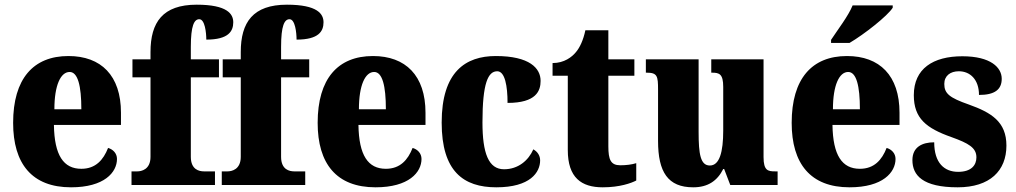

<svg xmlns="http://www.w3.org/2000/svg" viewBox="-20 -789 4334 819"><path d="M283 10C425 10 479 -54 479 -111C479 -135 462 -152 441 -158C421 -107 388 -69 327 -69C251 -69 212 -126 210 -256H496V-308C496 -467 411 -550 272 -550C122 -550 36 -453 36 -265C36 -91 116 10 283 10ZM327 -323H212C212 -426 239 -482 277 -482C312 -482 327 -423 327 -323Z M541 0H897V-58H850C830 -58 794 -65 794 -120V-459H914V-536H794V-589C794 -679 808 -707 830 -707C854 -707 860 -650 860 -620C955 -620 975 -656 975 -694C975 -729 950 -769 819 -769C674 -769 622 -694 622 -567V-536H545V-459H622V-120C622 -65 582 -58 566 -58H541Z M926 0H1282V-58H1235C1215 -58 1179 -65 1179 -120V-459H1299V-536H1179V-589C1179 -679 1193 -707 1215 -707C1239 -707 1245 -650 1245 -620C1340 -620 1360 -656 1360 -694C1360 -729 1335 -769 1204 -769C1059 -769 1007 -694 1007 -567V-536H930V-459H1007V-120C1007 -65 967 -58 951 -58H926Z M1582 10C1724 10 1778 -54 1778 -111C1778 -135 1761 -152 1740 -158C1720 -107 1687 -69 1626 -69C1550 -69 1511 -126 1509 -256H1795V-308C1795 -467 1710 -550 1571 -550C1421 -550 1335 -453 1335 -265C1335 -91 1415 10 1582 10ZM1626 -323H1511C1511 -426 1538 -482 1576 -482C1611 -482 1626 -423 1626 -323Z M2097 10C2242 10 2284 -54 2284 -105C2284 -125 2273 -142 2255 -152C2234 -104 2190 -67 2130 -67C2064 -67 2038 -135 2038 -267C2038 -435 2062 -485 2101 -485C2134 -485 2145 -422 2145 -350C2268 -350 2286 -402 2286 -444C2286 -498 2239 -550 2095 -550C1966 -550 1864 -483 1864 -266C1864 -58 1957 10 2097 10Z M2551 10C2624 10 2673 -8 2694 -19V-93C2675 -87 2651 -84 2626 -84C2585 -84 2575 -108 2575 -165V-466H2686V-536H2575V-660H2477C2468 -617 2453 -586 2437 -567C2420 -546 2387 -520 2337 -520V-466H2402V-149C2402 -31 2460 10 2551 10Z M2937 10C3000 10 3040 -18 3065 -68H3069L3095 0H3297V-58H3286C3256 -58 3237 -61 3237 -119V-536H3014V-479H3017C3048 -479 3065 -474 3065 -418V-232C3065 -140 3049 -83 3008 -83C2968 -83 2960 -131 2960 -226V-536H2735V-479H2739C2784 -479 2787 -464 2787 -407V-188C2787 -55 2829 10 2937 10Z M3525 -619V-606H3604C3667 -643 3766 -721 3788 -756V-766H3617C3599 -721 3551 -659 3525 -619ZM3604 10C3746 10 3800 -54 3800 -111C3800 -135 3783 -152 3762 -158C3742 -107 3709 -69 3648 -69C3572 -69 3533 -126 3531 -256H3817V-308C3817 -467 3732 -550 3593 -550C3443 -550 3357 -453 3357 -265C3357 -91 3437 10 3604 10ZM3648 -323H3533C3533 -426 3560 -482 3598 -482C3633 -482 3648 -423 3648 -323Z M4065 10C4203 10 4273 -61 4273 -168C4273 -270 4208 -309 4113 -343C4030 -372 4008 -390 4008 -431C4008 -466 4034 -485 4070 -485C4118 -485 4156 -450 4156 -384C4223 -384 4253 -407 4253 -453C4253 -501 4206 -549 4085 -549C3960 -549 3878 -496 3878 -383C3878 -284 3931 -242 4039 -204C4111 -178 4145 -159 4145 -118C4145 -85 4124 -56 4067 -56C4008 -56 3965 -94 3965 -182C3914 -182 3872 -162 3872 -106C3872 -41 3916 10 4065 10Z"/></svg>

Font: Noto Serif Myanmar Condensed Black
Style: Regular
Weight: 900
Width: 3
Designer: Ben Mitchell and the Monotype Design Team
Foundry: Monotype Imaging Inc.
Version: Version 2.106